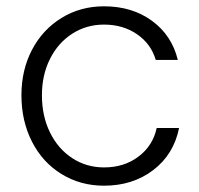

<svg xmlns="http://www.w3.org/2000/svg" viewBox="-20 -579 631 609"><path d="M48 -277Q48 -357 81.5 -421Q115 -485 175 -522Q235 -559 310 -559Q399 -559 462 -513Q525 -467 544 -389H474Q459 -440 414.5 -470.5Q370 -501 310 -501Q254 -501 209 -472Q164 -443 138.5 -392Q113 -341 113 -277Q113 -211 138.5 -159Q164 -107 209 -77.5Q254 -48 310 -48Q374 -48 419.5 -82.5Q465 -117 477 -173H548Q531 -89 466 -39.5Q401 10 310 10Q235 10 175 -27Q115 -64 81.5 -129.5Q48 -195 48 -277Z"/></svg>

Font: Open Sauce One Light
Style: Regular
Weight: 300
Designer: Alfredo Marco Pradil
Foundry: Creative Sauce Fz LLC
Version: Version 1.477